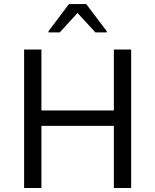

<svg xmlns="http://www.w3.org/2000/svg" viewBox="-20 -934 771 954"><path d="M99.8 0V-688H185.8V-385.1H545.7V-688H631.7V0H545.7V-308.7H185.8V0ZM221.1 -773V-779.1L322.6 -913.8H408.3L510.4 -779.1V-773H454.1L365.2 -869.6L276.9 -773Z"/></svg>

Font: Saira Thin
Style: Regular
Weight: 100
Designer: Hector Gatti with collaboration of the Omnibus-Type team
Foundry: Omnibus-Type
Version: Version 1.101